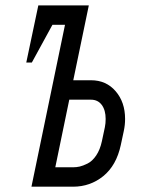

<svg xmlns="http://www.w3.org/2000/svg" viewBox="-20 -704 565 724"><path d="M323.2 -401.4Q380.4 -401.4 416 -360.1Q451.7 -318.8 451.7 -255.4Q451.7 -232.9 446.8 -210L435.5 -157.2Q418.9 -80.1 369.6 -40Q320.3 0 255.4 0H98.6L225.1 -610.4H177.7L100.1 -468.3H79.1L124.5 -683.6H314.9L256.3 -401.4ZM378.4 -255.4Q378.4 -288.6 363.8 -308.3Q349.1 -328.1 323.2 -328.1H241.2L188.5 -73.2H255.4Q268.1 -73.2 280.3 -75.9Q292.5 -78.6 310.3 -87.4Q328.1 -96.2 342.8 -117.9Q357.4 -139.6 364.3 -171.9L375.5 -224.6Q378.4 -238.8 378.4 -255.4Z"/></svg>

Font: Anka/Coder Condensed
Style: Italic
Weight: 400
Width: 4
Italic angle: -12°
Monospace: yes
Version: Version 001.100